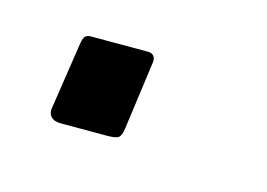

<svg xmlns="http://www.w3.org/2000/svg" viewBox="-33 -134 253 182"><g transform="rotate(15 94.0 -43.5)"><path d="M94 -11Q93 -4 90.5 -2Q88 0 79 0H34Q27 0 24 -3.5Q21 -7 22 -12L32 -78Q33 -84 35 -85.5Q37 -87 40 -87H96Q100 -87 102 -84.5Q104 -82 103 -77Z"/></g></svg>

Font: Libre Franklin ExtraLight
Style: Italic
Weight: 250
Italic angle: -8°
Designer: Pablo Impallari, Rodrigo Fuenzalida, Nhung Nguyen
Foundry: Impallari Type
Version: Version 3.000